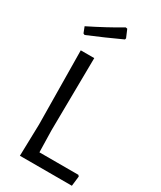

<svg xmlns="http://www.w3.org/2000/svg" viewBox="-215 -937 847 1011"><g transform="rotate(30 208.0 -432.0)"><path d="M413 -60 406 0H90L95 -193L90 -641H172L167 -200L170 -67H407ZM245 -862 265 -815 263 -807Q168 -763 67 -721L58 -725L44 -761Q149 -813 235 -864Z"/></g></svg>

Font: Alegreya Sans
Style: Regular
Weight: 400
Designer: Juan Pablo del Peral
Foundry: Huerta Tipografica
Version: Version 2.008; ttfautohint (v1.6)